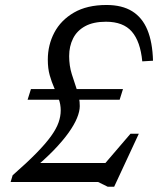

<svg xmlns="http://www.w3.org/2000/svg" viewBox="-20 -712 624 751"><path d="M461 -363.5 448 -322H88L101 -363.5ZM104.5 -74.5H427L385.5 -66.5L490.5 -189H523L426.5 18.5H401.5L364 0H21.5L29.5 -26.5Q85.5 -75.5 122 -112.8Q158.5 -150 179.5 -179.2Q200.5 -208.5 209 -232.8Q217.5 -257 217.5 -280Q217.5 -303.5 209.8 -324.8Q202 -346 192 -368.5Q182 -391 174.5 -417.5Q167 -444 167 -478.5Q167 -536 192.5 -584.5Q218 -633 269.2 -662.8Q320.5 -692.5 396.5 -692.5Q457.5 -692.5 497 -668Q536.5 -643.5 556.5 -595.2Q576.5 -547 578.5 -474.5L536.5 -472Q529 -550 495.5 -588.5Q462 -627 394.5 -627Q345 -627 313 -609.5Q281 -592 265.8 -561.5Q250.5 -531 250.5 -492.5Q250.5 -455 260.8 -422Q271 -389 281.5 -358.8Q292 -328.5 292 -297Q292 -276.5 281.2 -250.2Q270.5 -224 248 -192.5Q225.5 -161 190 -124.2Q154.5 -87.5 104 -46Z"/></svg>

Font: Newsreader 14pt
Style: Italic
Weight: 400
Italic angle: -17°
Designer: Hugues Gentile
Foundry: Production Type
Version: Version 1.003